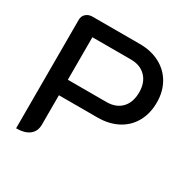

<svg xmlns="http://www.w3.org/2000/svg" viewBox="-159 -850 999 1009"><g transform="rotate(30 340.5 -345.5)"><path d="M66 -650Q66 -672 81.5 -686Q97 -700 121 -700H408Q476 -700 528.5 -672.5Q581 -645 610 -594.5Q639 -544 639 -478Q639 -411 610.5 -360Q582 -309 529.5 -281.5Q477 -254 408 -254H174V-76Q174 -35 146 -13Q118 9 66 9ZM408 -348Q466 -348 499 -382.5Q532 -417 532 -478Q532 -537 498.5 -571.5Q465 -606 408 -606H174V-348Z"/></g></svg>

Font: K2D Medium
Style: Regular
Weight: 500
Designer: Katatrad Aksorn Co.,Ltd.
Foundry: Cadson Demak Co.,Ltd.
Version: Version 1.000; ttfautohint (v1.6)